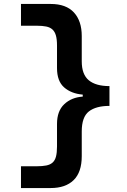

<svg xmlns="http://www.w3.org/2000/svg" viewBox="-20 -720 640 970"><path d="M393 69Q393 150 352 190Q311 230 236 230H86V120H165Q194 120 214 116Q234 112 246 101Q258 90 263 70.5Q268 51 268 20V-94Q268 -159 304.5 -193.5Q341 -228 398 -232V-242Q340 -247 304 -278.5Q268 -310 268 -376V-490Q268 -521 262.5 -540.5Q257 -560 245 -571Q233 -582 213.5 -586Q194 -590 166 -590H86V-700H236Q314 -700 353.5 -657Q393 -614 393 -538V-410Q393 -344 428.5 -314.5Q464 -285 533 -285V-185Q465 -185 429 -157Q393 -129 393 -56Z"/></svg>

Font: PT Mono
Style: Bold
Weight: 700
Monospace: yes
Designer: A.Korolkova, I.Chaeva
Foundry: ParaType Ltd
Version: Version 1.000 OFL